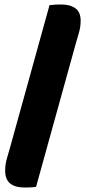

<svg xmlns="http://www.w3.org/2000/svg" viewBox="-20 -728 383 857"><path d="M141 106Q127 108 114 108.5Q101 109 90 109Q48 109 25.5 91Q3 73 3 33Q3 6 11 -21.5Q19 -49 25 -70L201 -705Q216 -707 229 -707.5Q242 -708 253 -708Q293 -708 316.5 -691Q340 -674 340 -636Q340 -607 332 -581Q324 -555 317 -529Z"/></svg>

Font: Baloo Tammudu
Style: Regular
Weight: 400
Designer: Omkar Shende and Ek Type
Foundry: Ek Type
Version: Version 1.007;PS 1.000;hotconv 1.0.88;makeotf.lib2.5.647800